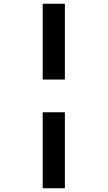

<svg xmlns="http://www.w3.org/2000/svg" viewBox="-20 -778 572 1021"><path d="M207 -758H325V-355H207ZM207 -181H325V223H207Z"/></svg>

Font: Noto Sans ExtraBold
Style: Regular
Weight: 800
Designer: Monotype Design Team
Foundry: Monotype Imaging Inc.
Version: Version 2.007